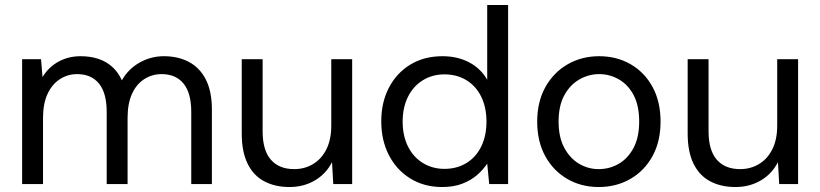

<svg xmlns="http://www.w3.org/2000/svg" viewBox="-20 -740 3298 772"><path d="M69 0V-502H145L151 -430Q175 -470 215 -492Q255 -514 304 -514Q343 -514 375 -503.5Q407 -493 431 -471.5Q455 -450 470 -417Q496 -463 541.5 -488.5Q587 -514 639 -514Q697 -514 740.5 -490.5Q784 -467 808 -419.5Q832 -372 832 -299V0H749V-290Q749 -366 718 -404Q687 -442 630 -442Q591 -442 559.5 -421.5Q528 -401 510.5 -362Q493 -323 493 -266V0H409V-290Q409 -366 378 -404Q347 -442 290 -442Q252 -442 220.5 -421.5Q189 -401 171 -362Q153 -323 153 -266V0Z M1144 12Q1086 12 1042.5 -11Q999 -34 975.5 -82Q952 -130 952 -203V-502H1036V-212Q1036 -136 1069 -98Q1102 -60 1163 -60Q1205 -60 1239 -80.5Q1273 -101 1292.5 -140Q1312 -179 1312 -235V-502H1396V0H1320L1315 -88Q1291 -41 1246 -14.5Q1201 12 1144 12Z M1758 12Q1685 12 1629.5 -22.5Q1574 -57 1543.5 -116.5Q1513 -176 1513 -252Q1513 -328 1543.5 -387Q1574 -446 1629.5 -480Q1685 -514 1759 -514Q1820 -514 1867 -489Q1914 -464 1939 -419V-720H2023V0H1947L1939 -82Q1923 -58 1898.5 -36.5Q1874 -15 1839 -1.5Q1804 12 1758 12ZM1767 -61Q1817 -61 1855.5 -84.5Q1894 -108 1915 -151Q1936 -194 1936 -251Q1936 -308 1915 -351Q1894 -394 1855.5 -417.5Q1817 -441 1767 -441Q1719 -441 1680.5 -417.5Q1642 -394 1620.5 -351Q1599 -308 1599 -251Q1599 -194 1620.5 -151Q1642 -108 1680.5 -84.5Q1719 -61 1767 -61Z M2387 12Q2317 12 2261 -20.5Q2205 -53 2172.5 -112Q2140 -171 2140 -251Q2140 -331 2173 -390Q2206 -449 2262.5 -481.5Q2319 -514 2389 -514Q2460 -514 2516 -481.5Q2572 -449 2604 -390Q2636 -331 2636 -251Q2636 -171 2603.5 -112Q2571 -53 2514.5 -20.5Q2458 12 2387 12ZM2387 -60Q2431 -60 2468 -81.5Q2505 -103 2527.5 -145.5Q2550 -188 2550 -251Q2550 -315 2528 -357Q2506 -399 2469 -420.5Q2432 -442 2389 -442Q2347 -442 2309.5 -420.5Q2272 -399 2249 -357Q2226 -315 2226 -251Q2226 -188 2249 -145.5Q2272 -103 2308.5 -81.5Q2345 -60 2387 -60Z M2937 12Q2879 12 2835.5 -11Q2792 -34 2768.5 -82Q2745 -130 2745 -203V-502H2829V-212Q2829 -136 2862 -98Q2895 -60 2956 -60Q2998 -60 3032 -80.5Q3066 -101 3085.5 -140Q3105 -179 3105 -235V-502H3189V0H3113L3108 -88Q3084 -41 3039 -14.5Q2994 12 2937 12Z"/></svg>

Font: DM Sans 16pt
Style: Regular
Weight: 400
Version: Version 4.004;gftools[0.9.30]